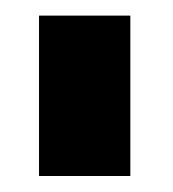

<svg xmlns="http://www.w3.org/2000/svg" viewBox="-20 -695 222 246"><path d="M30 -469.5V-675H147V-469.5Z"/></svg>

Font: Anybody Condensed Medium
Style: Regular
Weight: 500
Width: 3
Designer: Tyler Finck
Foundry: Etcetera Type Company
Version: Version 1.010; ttfautohint (v1.8.3) -l 8 -r 50 -G 200 -x 14 